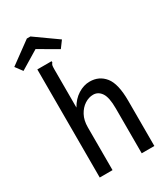

<svg xmlns="http://www.w3.org/2000/svg" viewBox="-245 -932 899 1026"><g transform="rotate(-30 204.5 -419.0)"><path d="M59 -667H147V-659Q141 -653 139.5 -645.5Q138 -638 138 -622V-386Q161 -427 196 -449Q231 -471 268 -471Q326 -471 361 -427.5Q396 -384 396 -279V0H318V-277Q318 -345 299 -373Q280 -401 249 -401Q222 -401 196.5 -384.5Q171 -368 154.5 -337.5Q138 -307 138 -264V0H59ZM-9 -697 -41 -740 93 -838H115L253 -740L222 -698L105 -766Z"/></g></svg>

Font: Inconsolata SemiCondensed Medium
Style: Regular
Weight: 500
Width: 4
Monospace: yes
Designer: Raph Levien, Cyreal, Brenton Simpson
Foundry: Raph Levien, Cyreal, Google
Version: Version 3.001; ttfautohint (v1.8.2.53-6de2)